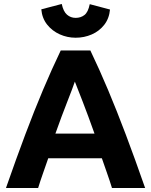

<svg xmlns="http://www.w3.org/2000/svg" viewBox="-20 -947 761 967"><path d="M10 0Q62 -149 107.5 -270Q153 -391 196.5 -494Q240 -597 286 -693H435Q481 -597 524.5 -493.5Q568 -390 613.5 -269.5Q659 -149 711 0H544Q533 -36 519.5 -74Q506 -112 493 -150H223Q210 -112 196.5 -74Q183 -36 172 0ZM259 -274H456Q424 -364 396.5 -435Q369 -506 357 -536Q347 -506 319 -435Q291 -364 259 -274ZM361 -757Q319 -757 281 -774Q243 -791 217.5 -823Q192 -855 188 -900L291 -927Q299 -889 317.5 -873Q336 -857 361 -857Q387 -857 405.5 -871.5Q424 -886 432 -926L534 -899Q530 -854 505 -822Q480 -790 442 -773.5Q404 -757 361 -757Z"/></svg>

Font: Ubuntu Sans ExtraBold
Style: Regular
Weight: 800
Designer: Dalton Maag Ltd
Foundry: Dalton Maag Ltd
Version: Version 1.006; ttfautohint (v1.8.4.7-5d5b)